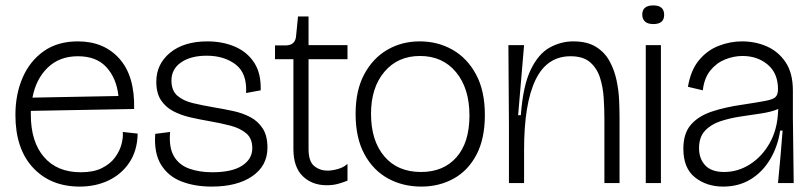

<svg xmlns="http://www.w3.org/2000/svg" viewBox="-20 -677 3000 710"><path d="M275 13Q167 13 102 -57Q37 -127 37 -252Q37 -328 63.5 -389.5Q90 -451 141.5 -487.5Q193 -524 268 -524Q365 -524 422 -459.5Q479 -395 476 -274L94 -267Q94 -261 94 -253Q94 -153 142.5 -96.5Q191 -40 279 -40Q326 -40 357 -55.5Q388 -71 405.5 -95Q423 -119 429.5 -144.5Q436 -170 434 -189L489 -183Q488 -121 459 -77Q430 -33 382 -10Q334 13 275 13ZM268 -469Q200 -469 156.5 -427Q113 -385 100 -316L418 -322Q411 -387 374 -428Q337 -469 268 -469Z M763 13Q700 13 651 -6Q602 -25 575.5 -68Q549 -111 554 -182L609 -189Q604 -132 623 -99.5Q642 -67 679.5 -53.5Q717 -40 765 -40Q838 -40 875.5 -64.5Q913 -89 913 -129Q913 -165 890.5 -184Q868 -203 831.5 -212.5Q795 -222 754 -229Q719 -235 684 -243Q649 -251 620.5 -266Q592 -281 575 -307Q558 -333 558 -375Q558 -440 609 -482Q660 -524 747 -524Q802 -524 847.5 -505Q893 -486 919.5 -446Q946 -406 944 -343L890 -333Q894 -406 851.5 -438.5Q809 -471 744 -471Q686 -471 650 -446.5Q614 -422 614 -379Q614 -342 636 -323Q658 -304 694 -295.5Q730 -287 771 -280Q807 -274 842 -266.5Q877 -259 905.5 -244Q934 -229 951.5 -202Q969 -175 969 -131Q969 -64 913 -25.5Q857 13 763 13Z M1188 8Q1134 8 1099.5 -25.5Q1065 -59 1065 -126V-458H997V-509H1035Q1055 -509 1064.5 -518.5Q1074 -528 1075 -545L1082 -616H1121V-510H1265V-458H1121V-126Q1121 -80 1142 -63Q1163 -46 1191 -46Q1208 -46 1229.5 -52Q1251 -58 1265 -71V-9Q1248 -2 1229.5 3Q1211 8 1188 8Z M1538 13Q1470 13 1415 -17Q1360 -47 1327.5 -107Q1295 -167 1295 -256Q1295 -343 1327 -402.5Q1359 -462 1412.5 -493Q1466 -524 1532 -524Q1599 -524 1653.5 -493Q1708 -462 1740.5 -401.5Q1773 -341 1773 -252Q1773 -164 1742 -105Q1711 -46 1657.5 -16.5Q1604 13 1538 13ZM1537 -41Q1620 -41 1668 -95.5Q1716 -150 1716 -250Q1716 -350 1666.5 -410Q1617 -470 1533 -470Q1451 -470 1401.5 -411.5Q1352 -353 1352 -256Q1352 -157 1401 -99Q1450 -41 1537 -41Z M1862 0V-218L1860 -510H1918L1896 -251H1906Q1914 -360 1942.5 -419Q1971 -478 2012.5 -501Q2054 -524 2100 -524Q2151 -524 2183.5 -504Q2216 -484 2234 -451Q2252 -418 2260 -380Q2268 -342 2269.5 -305.5Q2271 -269 2271 -242V0H2215V-238Q2215 -274 2212.5 -314Q2210 -354 2199 -389Q2188 -424 2162.5 -446.5Q2137 -469 2090 -469Q2002 -469 1960 -381Q1918 -293 1918 -123V0Z M2368 0V-510H2424V0ZM2396 -588Q2375 -588 2365 -597.5Q2355 -607 2355 -623Q2355 -657 2396 -657Q2436 -657 2436 -622Q2436 -588 2396 -588Z M2654 13Q2593 13 2550 -21Q2507 -55 2507 -127Q2507 -184 2535 -216Q2563 -248 2612.5 -264.5Q2662 -281 2726 -290Q2785 -299 2813 -304.5Q2841 -310 2849 -319.5Q2857 -329 2857 -347Q2857 -406 2819 -438Q2781 -470 2726 -470Q2693 -470 2661 -457Q2629 -444 2606.5 -416Q2584 -388 2579 -343L2524 -356Q2534 -417 2564.5 -454Q2595 -491 2637.5 -507.5Q2680 -524 2724 -524Q2773 -524 2815.5 -505.5Q2858 -487 2885 -447Q2912 -407 2912 -342V-242Q2913 -182 2913.5 -121Q2914 -60 2915 0H2857Q2862 -50 2866 -96.5Q2870 -143 2874 -194H2865Q2856 -135 2828 -88Q2800 -41 2756 -14Q2712 13 2654 13ZM2658 -41Q2709 -41 2753.5 -69.5Q2798 -98 2826 -147.5Q2854 -197 2857 -261L2858 -274Q2832 -263 2795 -257.5Q2758 -252 2718 -246Q2678 -240 2643.5 -228.5Q2609 -217 2587 -193.5Q2565 -170 2565 -129Q2565 -90 2588 -65.5Q2611 -41 2658 -41Z"/></svg>

Font: Bricolage Grotesque 48pt ExtraLight
Style: Regular
Weight: 200
Designer: Mathieu Triay
Foundry: Atelier Triay
Version: Version 1.000; ttfautohint (v1.8.4.7-5d5b);gftools[0.9.32]